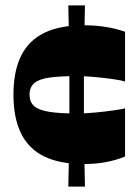

<svg xmlns="http://www.w3.org/2000/svg" viewBox="-20 -602 517 714"><path d="M291 8Q202 8 144 -20.5Q86 -49 58 -106.5Q30 -164 30 -250Q30 -336 58 -393.5Q86 -451 144 -479.5Q202 -508 291 -508Q337 -508 375.5 -501.5Q414 -495 445 -484V-299Q433 -303 402 -307.5Q371 -312 334 -315.5Q297 -319 265 -319Q203 -319 164 -313.5Q125 -308 107.5 -293Q90 -278 90 -250Q90 -222 107.5 -207Q125 -192 164 -186Q203 -180 265 -180Q297 -180 334 -183.5Q371 -187 402 -191.5Q433 -196 445 -199V-20Q414 -7 375.5 0.5Q337 8 291 8ZM234 92Q235 57 235.5 22.5Q236 -12 236.5 -46.5Q237 -81 237.5 -114.5Q238 -148 238 -181Q238 -214 238 -245Q238 -276 238 -309Q238 -342 237.5 -375.5Q237 -409 236.5 -443.5Q236 -478 235.5 -512.5Q235 -547 234 -582H296Q295 -547 294.5 -512.5Q294 -478 293.5 -443.5Q293 -409 292.5 -375.5Q292 -342 292 -309.5Q292 -277 292 -245Q292 -214 292 -181Q292 -148 292.5 -114.5Q293 -81 293.5 -46.5Q294 -12 294.5 22.5Q295 57 296 92Z"/></svg>

Font: Ojuju ExtraBold
Style: Regular
Weight: 800
Designer: Chisaokwu Joboson, Mirko Velimirovic
Foundry: Udi Foundry
Version: Version 1.000